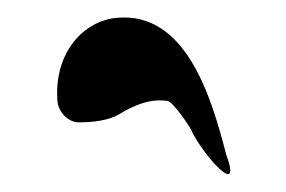

<svg xmlns="http://www.w3.org/2000/svg" viewBox="-20 -128 320 215"><path d="M44.3 -15C45.3 -2.4 56.4 9 68.3 9C83.9 9 101.7 7 113.3 0C129.9 -10 147.3 -17.8 167.3 -15C173.2 -15 192.2 13.2 194.3 18C205.6 43.2 252.6 97.3 233.3 45C217.4 -15.7 189.6 -115.8 110.3 -108C73.4 -104.4 40.3 -69 44.3 -15Z"/></svg>

Font: Rocketfuel
Style: Regular
Weight: 400
Designer: Mew Too
Foundry: Cannot Into Space Fonts.
Version: Version 0.27